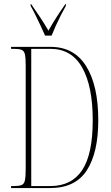

<svg xmlns="http://www.w3.org/2000/svg" viewBox="-20 -951 562 971"><path d="M36 0V-10H48Q75 -10 88.5 -15Q102 -20 106 -39Q110 -58 110 -100V-619Q110 -658 106 -676Q102 -694 89 -699Q76 -704 49 -704H36V-714H235Q355 -714 416 -616Q477 -518 477 -343Q477 -179 419 -89.5Q361 0 234 0ZM234 -10Q342 -10 395.5 -90.5Q449 -171 449 -343Q449 -515 395.5 -609.5Q342 -704 235 -704H138V-10ZM208 -771Q198 -794 185 -821.5Q172 -849 159 -875.5Q146 -902 135 -921V-931H137Q163 -894 184 -862Q205 -830 225 -796Q244 -830 264.5 -862Q285 -894 311 -931H313V-921Q302 -902 288.5 -875.5Q275 -849 262.5 -821.5Q250 -794 241 -771Z"/></svg>

Font: Noto Serif Display ExtraCondensed Thin
Style: Regular
Weight: 100
Width: 2
Designer: Monotype Design Team
Foundry: Monotype Imaging Inc.
Version: Version 2.009